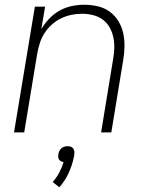

<svg xmlns="http://www.w3.org/2000/svg" viewBox="-20 -558 640 809"><path d="M39 0 127 -530H170L154 -435Q168 -459 187.5 -479.5Q207 -500 231.5 -513.5Q256 -527 282.5 -532.5Q309 -538 335 -538Q364 -538 392 -531.5Q420 -525 442 -509Q464 -493 478.5 -469.5Q493 -446 499 -419Q505 -392 504.5 -362.5Q504 -333 499 -304L449 0H406L457 -311Q461 -334 461.5 -357.5Q462 -381 457 -403Q452 -425 441 -444Q430 -463 412 -476Q394 -489 371.5 -494.5Q349 -500 326 -500Q303 -500 281 -495.5Q259 -491 238 -481Q217 -471 199 -455Q181 -439 168 -419Q155 -399 148 -377Q141 -355 137 -333L82 0ZM230 231 202 209Q218 191 229.5 169.5Q241 148 248 125Q242 124 237 121.5Q232 119 229 114.5Q226 110 225.5 104Q225 98 226 92Q227 85 230 78.5Q233 72 238.5 67Q244 62 251 60Q258 58 265 58Q272 58 278 60Q284 62 288 67Q292 72 293 78.5Q294 85 293 92V94L291 105Q284 139 269 171.5Q254 204 230 231Z"/></svg>

Font: Iosevka Curly XLtExObl
Style: Regular
Weight: 200
Width: 7
Italic angle: -9°
Monospace: yes
Designer: Belleve Invis
Foundry: Belleve Invis
Version: Version 11.0.1; ttfautohint (v1.8.3)